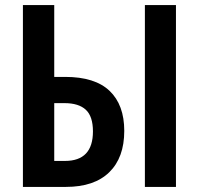

<svg xmlns="http://www.w3.org/2000/svg" viewBox="-20 -734 781 754"><path d="M70 0V-714H193V-432H236Q353 -432 410.5 -377Q468 -322 468 -220Q468 -115 409 -57.5Q350 0 239 0ZM549 0V-714H671V0ZM193 -102H235Q345 -102 345 -218Q345 -277 317 -303Q289 -329 233 -329H193Z"/></svg>

Font: Avrile Sans Condensed SemiBold
Style: Regular
Weight: 600
Width: 3
Designer: Monotype Design Team
Foundry: Monotype Imaging Inc.
Version: Version 2.001;September 10, 2019;FontCreator 11.5.0.2425 64-